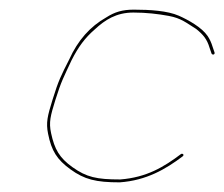

<svg xmlns="http://www.w3.org/2000/svg" viewBox="-20 -430 465 398"><path d="M424.8 -321 420.7 -333C418.1 -341.7 414.6 -349.2 410.3 -355.5C398.3 -373.1 370.6 -388.6 350.5 -397.5C327.2 -407.7 290.9 -410 257.4 -410C234 -410 218 -405.3 200.4 -394C166.9 -375.2 141.3 -346.3 123.6 -307C106.4 -273 101.4 -263.8 88.8 -223C78.5 -189.6 74.9 -176 79.7 -152.5C86.7 -117.4 98 -99.3 126 -79C154.9 -58 178.6 -52 228.2 -52C283.4 -55.9 323.3 -79.2 358.8 -106C362.3 -109 359.2 -112.2 355.6 -111C320 -84.1 284.1 -62.2 229.2 -58C180.2 -58 159.3 -62.7 130.2 -83.5C103.1 -102.9 93.1 -120.5 85.9 -154C81 -176.7 84.6 -189.8 94.7 -222.5C107.2 -262.5 112.4 -270.7 128.3 -305C142.5 -333.1 156.3 -351.6 176.4 -369C197.4 -388.5 220.8 -404 256.5 -404C283.2 -404 307.8 -401.1 329.9 -397C355.8 -392.2 366 -382.7 386.6 -370C401.3 -358.2 409.2 -348.6 414.4 -331L418.5 -319C420.3 -315.6 425.6 -316.4 424.8 -321Z"/></svg>

Font: Proton
Style: HlIt
Weight: 500
Version: Version 1.017